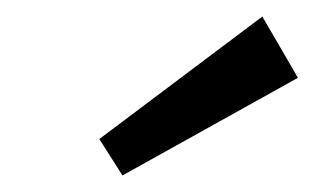

<svg xmlns="http://www.w3.org/2000/svg" viewBox="-20 -747 380 232"><path d="M297 -727 340 -653 128 -535 100 -579Z"/></svg>

Font: Exo 2 Medium
Style: Italic
Weight: 500
Italic angle: -8°
Designer: Natanael Gama
Foundry: Natanael Gama
Version: Version 2.010